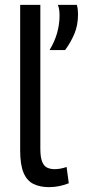

<svg xmlns="http://www.w3.org/2000/svg" viewBox="-20 -760 361 790"><path d="M146 -740V-148Q146 -113 153.5 -94.5Q161 -76 174.5 -70Q188 -64 204 -64Q215 -64 227.5 -66Q240 -68 254 -73L263 -6Q246 1 225 5.5Q204 10 182 10Q145 10 118 -3Q91 -16 77 -49Q63 -82 63 -141V-740ZM184 -554Q205 -589 215 -624.5Q225 -660 225 -696Q225 -708 223.5 -719.5Q222 -731 218 -740H296Q299 -731 300 -721Q301 -711 301 -701Q301 -657 286.5 -622Q272 -587 248 -554Z"/></svg>

Font: Georama ExtraCondensed Thin
Style: Regular
Weight: 400
Version: Version 1.001